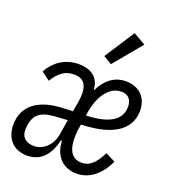

<svg xmlns="http://www.w3.org/2000/svg" viewBox="-143 -883 886 1000"><g transform="rotate(20 300.0 -383.5)"><path d="M121.1 12.1C195 12.1 241.1 -35.9 261 -122.2H267C269.9 -35.9 323.2 12.1 396 12.1C479 12.1 533 -51.8 561.1 -114L507.1 -141C480.8 -90.9 453.1 -50.1 400.9 -50.1C350.9 -50.1 323.2 -87 323.2 -159.1C323.2 -171.9 323.9 -193.9 327.1 -212L331 -236.2C535.9 -241.8 595.9 -323.9 595.9 -408C595.9 -485.1 545.1 -528.1 475.9 -528.1C411.9 -528.1 366.1 -491.8 334.9 -430H331C331 -478 299 -528.1 214.1 -528.1C133.9 -528.1 78.8 -483 49 -427.9L95.2 -393.1C126.1 -442.1 158 -469.1 208.1 -469.1C258.2 -469.1 282 -442.1 282 -388.1C282 -377.1 280.9 -361.2 278.1 -343L268.1 -286.9L206 -284.1C82 -278.1 0 -221.9 0 -116.1C0 -32 51.8 12.1 121.1 12.1ZM67.8 -110.1C67.8 -116.8 67.8 -125 71 -143.1C82 -209.2 127.1 -226.9 204.9 -230.8L258.9 -234L245 -149.9C235.1 -89.8 190 -46.9 138.1 -46.9C95.2 -46.9 67.8 -70 67.8 -110.1ZM323.2 -612.9 370 -584.9 498.9 -740.1 431.1 -779.1ZM339.1 -289.1 342 -307.2C355.1 -392 399.9 -469.1 470.9 -469.1C509.9 -469.1 529.8 -446 529.8 -405.9C529.8 -345.2 485.1 -294 339.1 -289.1Z"/></g></svg>

Font: Margiela Mono Italic Italic
Style: Regular
Weight: 400
Designer: Mike Abbink, Paul van der Laan, Pieter van Rosmalen
Foundry: Bold Monday
Version: Version 2.003 2021